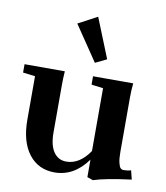

<svg xmlns="http://www.w3.org/2000/svg" viewBox="-82 -788 752 871"><g transform="rotate(10 293.5 -352.0)"><path d="M321.3 -510.3 211.9 -671.9 299.8 -718.8 373.5 -535.6ZM226.6 11.2Q151.9 11.2 108.2 -45.4Q64.5 -102.1 64.5 -203.1V-403.3L8.3 -410.2V-448.7H193.8Q191.4 -414.6 191.4 -383.8V-166Q191.4 -107.9 212.6 -77.1Q233.9 -46.4 271 -46.4Q332 -46.4 377.9 -113.8V-403.3L323.7 -410.2V-448.7H508.8Q505.4 -417 505.4 -383.8V-132.8Q505.4 -101.1 509.8 -82.8Q514.2 -64.5 520 -59.1Q525.9 -53.7 534.2 -53.7Q553.2 -53.7 567.9 -58.6L578.1 -17.6Q457 -2 404.8 15.6L377.9 6.3V-74.2Q316.4 11.2 226.6 11.2Z"/></g></svg>

Font: Elstob 8pt
Style: Bold
Weight: 700
Designer: Peter S. Baker
Version: Version 1.015